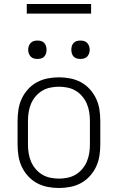

<svg xmlns="http://www.w3.org/2000/svg" viewBox="-20 -929 590 961"><path d="M275 12Q247 12 218.5 6.5Q190 1 165 -12.5Q140 -26 120.5 -47.5Q101 -69 89 -94.5Q77 -120 72.5 -148.5Q68 -177 68 -205V-325Q68 -353 72.5 -381.5Q77 -410 89 -435.5Q101 -461 120.5 -482.5Q140 -504 165 -517.5Q190 -531 218.5 -536.5Q247 -542 275 -542Q303 -542 331.5 -536.5Q360 -531 385 -517.5Q410 -504 429.5 -482.5Q449 -461 461 -435.5Q473 -410 477.5 -381.5Q482 -353 482 -325V-205Q482 -177 477.5 -148.5Q473 -120 461 -94.5Q449 -69 429.5 -47.5Q410 -26 385 -12.5Q360 1 331.5 6.5Q303 12 275 12ZM275 -35Q297 -35 318.5 -39.5Q340 -44 358.5 -55Q377 -66 391.5 -83Q406 -100 414.5 -120Q423 -140 426.5 -161.5Q430 -183 430 -205V-325Q430 -347 426.5 -368.5Q423 -390 414.5 -410Q406 -430 391.5 -447Q377 -464 358.5 -475Q340 -486 318.5 -490.5Q297 -495 275 -495Q253 -495 231.5 -490.5Q210 -486 191.5 -475Q173 -464 158.5 -447Q144 -430 135.5 -410Q127 -390 123.5 -368.5Q120 -347 120 -325V-205Q120 -183 123.5 -161.5Q127 -140 135.5 -120Q144 -100 158.5 -83Q173 -66 191.5 -55Q210 -44 231.5 -39.5Q253 -35 275 -35ZM383 -634Q373 -634 364 -636.5Q355 -639 348.5 -646Q342 -653 339.5 -662Q337 -671 337 -680Q337 -689 339.5 -698Q342 -707 348.5 -714Q355 -721 364 -723.5Q373 -726 383 -726Q392 -726 401 -723.5Q410 -721 416.5 -714Q423 -707 426 -698Q429 -689 429 -680Q429 -671 426 -662Q423 -653 416.5 -646Q410 -639 401 -636.5Q392 -634 383 -634ZM167 -634Q158 -634 149 -636.5Q140 -639 133.5 -646Q127 -653 124 -662Q121 -671 121 -680Q121 -689 124 -698Q127 -707 133.5 -714Q140 -721 149 -723.5Q158 -726 167 -726Q177 -726 186 -723.5Q195 -721 201.5 -714Q208 -707 210.5 -698Q213 -689 213 -680Q213 -671 210.5 -662Q208 -653 201.5 -646Q195 -639 186 -636.5Q177 -634 167 -634ZM436 -861H114V-909H436Z"/></svg>

Font: Lode Dark Term
Style: Regular
Weight: 400
Monospace: yes
Designer: Belleve Invis
Foundry: Belleve Invis
Version: Version 29.2.0